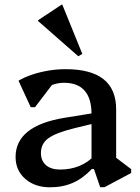

<svg xmlns="http://www.w3.org/2000/svg" viewBox="-20 -795 605 828"><path d="M412 12.2 385.2 -65.9H374.7V-302.9Q374.7 -370.1 344.9 -404Q315.1 -438 256 -438Q224.9 -438 196.5 -425.2Q168.1 -412.4 150 -389.9L154.9 -473.5H238.2L130.9 -332.6H112.6L59.8 -446.9Q86.2 -462.5 119.3 -473.5Q152.5 -484.5 189.3 -490.6Q226.1 -496.7 262.9 -496.7Q371.9 -496.7 426.4 -453.5Q480.9 -410.3 480.9 -323.4V-85.3L439.5 -146.1L545.6 -65.5V-48.9L430.8 12.2ZM195.6 12.7Q130.4 12.7 88.8 -23.7Q47.2 -60.2 47.2 -117.9Q47.2 -252 257.1 -286.8L408.6 -311.3V-268.2L302 -242.4Q221.3 -222.5 188.9 -199.1Q156.5 -175.8 156.5 -134.8Q156.5 -101.6 178.5 -82.7Q200.5 -63.8 238.9 -63.8Q330.6 -63.8 389.7 -126.1V-65.9H375.6Q337.7 -25.6 294.1 -6.5Q250.4 12.7 195.6 12.7ZM317.7 -552.3 144.1 -704.5V-707.6L245.6 -774.9H248.7L334.9 -562.7Z"/></svg>

Font: Platypi Light
Style: Regular
Weight: 300
Designer: David Sargent
Foundry: Bolt Cutter Type
Version: Version 1.200